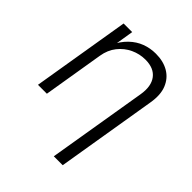

<svg xmlns="http://www.w3.org/2000/svg" viewBox="-209 -670 996 996"><g transform="rotate(45 289.0 -171.5)"><path d="M155.3 -334 100.1 0H34.7L124 -539.1H187L166.5 -413.1H154.8Q177.7 -460.4 208.5 -490Q239.3 -519.5 275.9 -533.2Q312.5 -546.9 353.5 -546.9Q408.7 -546.9 448 -523.7Q487.3 -500.5 505.1 -456.3Q522.9 -412.1 511.7 -347.2L420.4 204.1H355L445.8 -342.3Q457 -410.2 428.2 -448.5Q399.4 -486.8 336.9 -486.8Q294.4 -486.8 255.9 -468.8Q217.3 -450.7 190.2 -416.5Q163.1 -382.3 155.3 -334Z"/></g></svg>

Font: Inter 18pt Light
Style: Italic
Weight: 300
Italic angle: -9.3988°
Designer: Rasmus Andersson
Foundry: rsms
Version: Version 4.001;git-66647c0bb